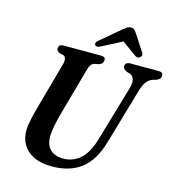

<svg xmlns="http://www.w3.org/2000/svg" viewBox="-130 -1019 1048 1142"><g transform="rotate(15 394.0 -448.0)"><path d="M521.5 -218 621 -557Q640.5 -627 597 -641.5L579.5 -646.5Q554.5 -658 555 -675Q555 -685.5 563 -692.8Q571 -700 586 -700H762.5Q788 -700 788 -678Q788 -665.5 781.2 -658.8Q774.5 -652 760.5 -646L741.5 -641Q717.5 -632.5 702.5 -612.8Q687.5 -593 676 -553L577 -213Q543 -95 473 -41.2Q403 12.5 293 12.5Q224.5 12.5 179.8 -10Q135 -32.5 113.2 -70.8Q91.5 -109 92 -156.5Q92.5 -187 102.5 -230.8Q112.5 -274.5 123 -311.5L201.5 -594Q206.5 -612 203.5 -626Q200.5 -640 189.5 -644.5L164.5 -650Q153.5 -656.5 149.2 -662Q145 -667.5 145 -677.5Q145.5 -686.5 152.5 -693.2Q159.5 -700 172 -700H407Q433.5 -700 433.5 -679Q433 -669.5 427.5 -661Q422 -652.5 408.5 -648L380 -642Q366 -638 358.8 -626.8Q351.5 -615.5 345.5 -593.5L267 -312Q252.5 -259 245.5 -223Q238.5 -187 238 -161Q237.5 -105.5 266.2 -77.8Q295 -50 346 -50Q405.5 -50 450.2 -88.5Q495 -127 521.5 -218ZM392.5 -753Q367 -739.5 357 -750.5Q353 -755.5 354.8 -763.8Q356.5 -772 367 -780.5L486 -881Q500.5 -893 511.5 -900.2Q522.5 -907.5 536 -907.5Q550 -907.5 557.2 -900.2Q564.5 -893 572.5 -881L638.5 -779.5Q644 -770.5 641.2 -762.5Q638.5 -754.5 632.5 -750.5Q617.5 -740 601 -753L513.5 -816Z"/></g></svg>

Font: Fraunces 72pt Soft SemiBold
Style: Italic
Weight: 600
Italic angle: -16°
Version: Version 1.000;[b76b70a41]